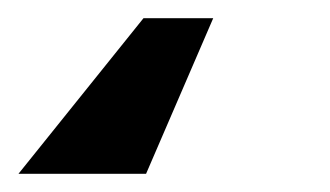

<svg xmlns="http://www.w3.org/2000/svg" viewBox="-45 26 359 209"><path d="M187.1 45.8 114 215.2H-24.9L111.2 45.8Z"/></svg>

Font: Karasuma Gothic
Style: Bold Italic
Weight: 700
Italic angle: 9.39998°
Designer: Rasmus Andersson / Ryoko Nishizuka
Foundry: Genbu
Version: Version 1.00